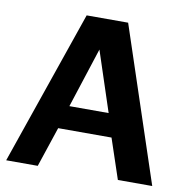

<svg xmlns="http://www.w3.org/2000/svg" viewBox="-72 -681 725 750"><g transform="rotate(10 290.5 -306.0)"><path d="M0.9 0 212.2 -612H376.7L580.2 0H443.9L390.7 -158.8H179.1L126.1 0ZM207.3 -251.1H363L284.5 -489.2Z"/></g></svg>

Font: Ancizar Sans Thin
Style: Regular
Weight: 100
Designer: Cesar Puertas, Viviana Monsalve, Julian Moncada, Julian Prieto, Jose Castro, Mariel Hernandez, Felipe Aragon, Sara Alarc
Version: Version 8.100